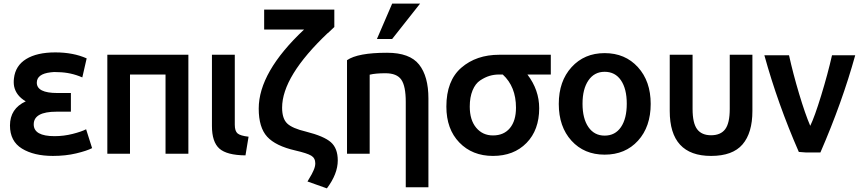

<svg xmlns="http://www.w3.org/2000/svg" viewBox="-20 -835 4740 1059"><path d="M281 -84Q332 -84 381 -96.5Q430 -109 455 -122L488 -18Q459 -3 400.5 11Q342 25 272 25Q167 25 101 -15.5Q35 -56 35 -143Q35 -236 122 -276Q69 -307 58 -358Q54 -379 57 -403Q65 -473 124.5 -509.5Q184 -546 285 -546Q384 -546 458 -513L434 -408Q370 -436 301 -437Q276 -439 259 -436Q183 -427 183 -379Q183 -322 296 -322H371V-219H292Q166 -219 166 -149Q166 -84 281 -84Z M1019 -533V13H893V-424H697V13H572V-533Z M1351 -81 1334 22Q1231 21 1190 -15.5Q1149 -52 1149 -140V-177V-533H1275V-147Q1275 -112 1290.5 -99Q1306 -86 1351 -81Z M1843 50Q1843 124 1783 204L1676 166Q1678 162 1686.5 148Q1695 134 1699 126.5Q1703 119 1708.5 107Q1714 95 1716.5 85Q1719 75 1719 66Q1719 37 1696.5 23.5Q1674 10 1609 -5Q1500 -30 1453.5 -81Q1407 -132 1407 -236Q1407 -437 1657 -672H1437V-782H1824V-686Q1802 -666 1788 -652V-653Q1536 -414 1536 -241Q1536 -181 1564 -154Q1592 -127 1668 -109Q1767 -84 1805 -50.5Q1843 -17 1843 50Z M1894 13V-503Q1953 -544 2115 -544Q2240 -544 2291.5 -479Q2343 -414 2343 -292V198H2218V-273Q2218 -360 2193.5 -395.5Q2169 -431 2106 -431Q2051 -431 2019 -423V13ZM2143 -620H2059L2143 -815H2297Z M2954 -238Q2954 -118 2884 -46.5Q2814 25 2699 25Q2585 25 2513.5 -49Q2442 -123 2442 -247Q2442 -390 2524.5 -461.5Q2607 -533 2734 -533H3018V-424H2889Q2954 -339 2954 -238ZM2826 -241Q2826 -357 2753 -424H2732Q2705 -424 2680 -416.5Q2655 -409 2628.5 -391.5Q2602 -374 2586.5 -336.5Q2571 -299 2571 -247Q2571 -173 2606.5 -130.5Q2642 -88 2699 -88Q2759 -88 2792.5 -128.5Q2826 -169 2826 -241Z M3569 -262Q3569 -136 3499 -59Q3429 18 3315 18Q3202 18 3132 -59Q3062 -136 3062 -262Q3062 -387 3132.5 -464.5Q3203 -542 3315 -542Q3428 -542 3498.5 -464.5Q3569 -387 3569 -262ZM3315 -439Q3258 -439 3225.5 -391.5Q3193 -344 3193 -263Q3193 -181 3225.5 -134Q3258 -87 3315 -87Q3373 -87 3405 -134Q3437 -181 3437 -263Q3437 -345 3405 -392Q3373 -439 3315 -439Z M3902 25Q3674 25 3674 -223V-533H3800V-234Q3800 -156 3825 -122.5Q3850 -89 3902 -89Q3955 -89 3980 -122.5Q4005 -156 4005 -234V-533H4130V-223Q4130 -102 4075.5 -38.5Q4021 25 3902 25Z M4449 -141Q4473 -190 4509.5 -309Q4546 -428 4569 -530H4697Q4625 -270 4505 6H4426L4386 3Q4270 -262 4196 -530H4332Q4354 -430 4387.5 -318Q4421 -206 4449 -141Z"/></svg>

Font: Repo
Style: DemiBold
Weight: 600
Designer: Stefan Peev
Foundry: Context Ltd
Version: Version 001.000